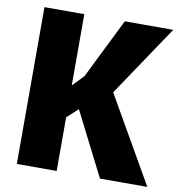

<svg xmlns="http://www.w3.org/2000/svg" viewBox="-81 -803 824 878"><g transform="rotate(10 330.5 -364.0)"><path d="M55 -728H240V-397L290 -449L428 -728H653L432 -399L661 0H441L291 -296L240 -249V0H55Z"/></g></svg>

Font: Murecho ExtraBold
Style: Regular
Weight: 800
Designer: Neil Summerour
Foundry: Positype
Version: Version 1.010; ttfautohint (v1.8.3)